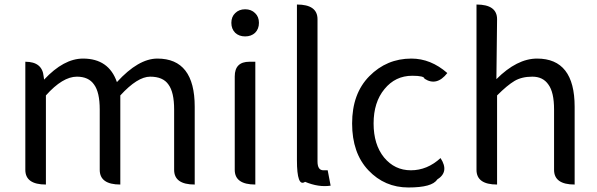

<svg xmlns="http://www.w3.org/2000/svg" viewBox="-20 -816 2642 849"><path d="M183 0Q92 0 92 -65V-543Q167 -543 173 -478L175 -464Q262 -557 347 -557Q461 -557 497 -453Q592 -557 676 -557Q841 -557 841 -344V0Q750 0 750 -65V-332Q750 -408 725 -442Q701 -477 644 -477Q588 -477 512 -394V0Q421 0 421 -65V-332Q421 -408 396 -442Q372 -477 320 -477Q257 -477 183 -394V0Z M1109 0Q1018 0 1018 -65V-478Q1018 -543 1083 -543H1109V0ZM1020 -671Q1003 -688 1003 -715Q1003 -742 1020 -758Q1037 -775 1064 -775Q1091 -775 1108 -758Q1125 -742 1125 -715Q1125 -688 1108 -671Q1091 -655 1064 -655Q1037 -655 1020 -671Z M1442 5Q1389 13 1329 -12Q1293 13 1293 -108V-796Q1384 -796 1384 -731V-102Q1384 -63 1410 -63H1429L1442 5Z M1928 -117Q1968 -56 1913 -22Q1891 13 1786 13Q1681 13 1609 -63Q1537 -139 1537 -270Q1537 -402 1613 -479Q1690 -557 1799 -557Q1885 -557 1958 -493Q1911 -433 1857 -468Q1856 -481 1803 -481Q1728 -481 1680 -422Q1632 -364 1632 -270Q1632 -177 1678 -120Q1725 -63 1797 -63Q1869 -63 1928 -117Z M2178 0Q2087 0 2087 -65V-796Q2178 -796 2178 -731L2175 -466Q2266 -557 2355 -557Q2521 -557 2521 -344V0Q2430 0 2430 -65V-332Q2430 -408 2405 -442Q2381 -477 2334 -477Q2287 -477 2255 -458Q2223 -439 2178 -394V0Z"/></svg>

Font: Swei Toothpaste CJK TC
Style: Regular
Weight: 400
Version: Version 1.0